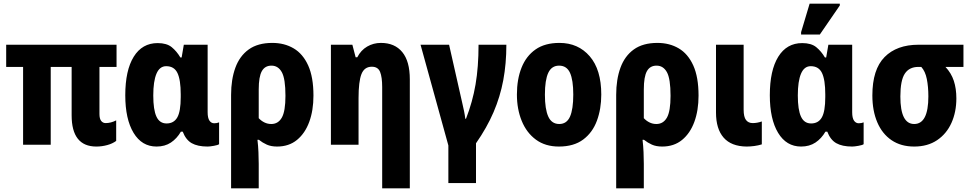

<svg xmlns="http://www.w3.org/2000/svg" viewBox="-20 -796 5351 1056"><path d="M510 10Q374 10 374 -162V-428H259V0H107V-428H14V-550H621V-428H527V-169Q527 -143 536.5 -131Q546 -119 561 -119Q590 -119 619 -134V-21Q599 -6 569.5 2Q540 10 510 10Z M841 10Q760 10 714.5 -65.5Q669 -141 669 -272Q669 -409 715.5 -484Q762 -559 847 -559Q897 -559 924.5 -536.5Q952 -514 972 -480H979L991 -550H1122V-179Q1122 -147 1132 -132.5Q1142 -118 1158 -118Q1173 -118 1185 -123V-3Q1179 2 1156.5 6Q1134 10 1122 10Q1067 10 1034.5 -8.5Q1002 -27 985 -72H975Q953 -34 920 -12Q887 10 841 10ZM896 -117Q936 -117 955 -150Q974 -183 974 -262V-277Q974 -357 956 -394.5Q938 -432 894 -432Q858 -432 840.5 -390.5Q823 -349 823 -271Q823 -192 840.5 -154.5Q858 -117 896 -117Z M1251 240V-274Q1251 -359 1274.5 -423.5Q1298 -488 1348 -524Q1398 -560 1478 -560Q1544 -560 1595 -530Q1646 -500 1675 -436Q1704 -372 1704 -270Q1704 -189 1681 -126Q1658 -63 1613.5 -26.5Q1569 10 1504 10Q1471 10 1447.5 -0.5Q1424 -11 1404 -27H1396Q1400 6 1401.5 41.5Q1403 77 1403 105V240ZM1472 -114Q1510 -114 1530 -149Q1550 -184 1550 -269Q1550 -363 1530 -399Q1510 -435 1473 -435Q1437 -435 1420 -404.5Q1403 -374 1403 -304V-146Q1417 -131 1434.5 -122.5Q1452 -114 1472 -114Z M2082 240V-317Q2082 -372 2070.5 -400.5Q2059 -429 2025 -429Q1984 -429 1968 -388.5Q1952 -348 1952 -256V0H1800V-550H1918L1936 -481H1945Q1965 -520 1999.5 -540Q2034 -560 2075 -560Q2151 -560 2192.5 -509.5Q2234 -459 2234 -360V240Z M2446 211V4L2293 -550H2450L2523 -227Q2528 -206 2532.5 -184Q2537 -162 2539 -143H2543Q2579 -235 2595.5 -331.5Q2612 -428 2612 -550H2765Q2765 -446 2748 -355Q2731 -264 2694.5 -179Q2658 -94 2598 -8V211Z M3287 -276Q3287 -197 3263 -132Q3239 -67 3187.5 -28.5Q3136 10 3054 10Q2979 10 2927.5 -28Q2876 -66 2849.5 -131Q2823 -196 2823 -276Q2823 -360 2848.5 -424Q2874 -488 2925.5 -524Q2977 -560 3057 -560Q3160 -560 3223.5 -486.5Q3287 -413 3287 -276ZM2977 -275Q2977 -196 2995.5 -155Q3014 -114 3056 -114Q3097 -114 3115 -154.5Q3133 -195 3133 -276Q3133 -356 3115 -395.5Q3097 -435 3055 -435Q3014 -435 2995.5 -395.5Q2977 -356 2977 -275Z M3369 240V-274Q3369 -359 3392.5 -423.5Q3416 -488 3466 -524Q3516 -560 3596 -560Q3662 -560 3713 -530Q3764 -500 3793 -436Q3822 -372 3822 -270Q3822 -189 3799 -126Q3776 -63 3731.5 -26.5Q3687 10 3622 10Q3589 10 3565.5 -0.5Q3542 -11 3522 -27H3514Q3518 6 3519.5 41.5Q3521 77 3521 105V240ZM3590 -114Q3628 -114 3648 -149Q3668 -184 3668 -269Q3668 -363 3648 -399Q3628 -435 3591 -435Q3555 -435 3538 -404.5Q3521 -374 3521 -304V-146Q3535 -131 3552.5 -122.5Q3570 -114 3590 -114Z M4086 10Q4002 9 3960 -39Q3918 -87 3918 -177V-550H4070V-193Q4070 -153 4083 -136Q4096 -119 4120 -119Q4144 -119 4170 -128V-2Q4151 4 4129 7Q4107 10 4086 10Z M4386 10Q4305 10 4259.5 -65.5Q4214 -141 4214 -272Q4214 -409 4260.5 -484Q4307 -559 4392 -559Q4442 -559 4469.5 -536.5Q4497 -514 4517 -480H4524L4536 -550H4667V-179Q4667 -147 4677 -132.5Q4687 -118 4703 -118Q4718 -118 4730 -123V-3Q4724 2 4701.5 6Q4679 10 4667 10Q4612 10 4579.5 -8.5Q4547 -27 4530 -72H4520Q4498 -34 4465 -12Q4432 10 4386 10ZM4441 -117Q4481 -117 4500 -150Q4519 -183 4519 -262V-277Q4519 -357 4501 -394.5Q4483 -432 4439 -432Q4403 -432 4385.5 -390.5Q4368 -349 4368 -271Q4368 -192 4385.5 -154.5Q4403 -117 4441 -117ZM4386 -606V-619L4433 -776H4599V-766L4489 -606Z M5008 10Q4935 10 4883.5 -25Q4832 -60 4805 -123.5Q4778 -187 4778 -271Q4778 -414 4845 -482Q4912 -550 5032 -550H5279V-428H5180Q5212 -394 5226 -351.5Q5240 -309 5240 -255Q5240 -180 5213 -120Q5186 -60 5134 -25Q5082 10 5008 10ZM5008 -114Q5086 -114 5086 -266Q5086 -319 5077.5 -361.5Q5069 -404 5047 -428H5031Q4981 -428 4956.5 -391Q4932 -354 4932 -265Q4932 -114 5008 -114Z"/></svg>

Font: Noto Sans Condensed ExtraBold
Style: Regular
Weight: 800
Width: 3
Designer: Monotype Design Team
Foundry: Monotype Imaging Inc.
Version: Version 2.013; ttfautohint (v1.8.4.7-5d5b)